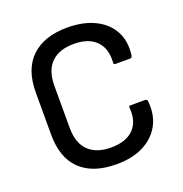

<svg xmlns="http://www.w3.org/2000/svg" viewBox="-123 -775 851 894"><g transform="rotate(-20 302.5 -327.5)"><path d="M306 11Q189 11 127 -48.5Q65 -108 65 -223V-432Q65 -546 127.5 -606Q190 -666 306 -666Q383 -666 439.5 -639Q496 -612 524 -562Q552 -512 543 -442Q542 -438 540 -434Q538 -430 532 -430H460Q449 -430 451 -440Q455 -510 417.5 -547Q380 -584 308 -584Q235 -584 196 -545.5Q157 -507 157 -431V-224Q157 -148 196 -109.5Q235 -71 308 -71Q382 -71 419.5 -109Q457 -147 451 -215Q449 -225 460 -225H532Q542 -225 543 -212Q549 -144 521 -94Q493 -44 438 -16.5Q383 11 306 11Z"/></g></svg>

Font: Sofia Sans Semi Condensed Medium
Style: Regular
Weight: 500
Designer: Botio Nikoltchev, Ani Petrova
Foundry: lettersoup
Version: Version 4.100